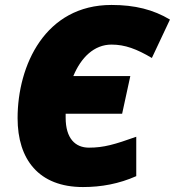

<svg xmlns="http://www.w3.org/2000/svg" viewBox="-20 -745 706 775"><path d="M315 10C389 10 460 -3 530 -34V-193C443 -162 399 -149 339 -149C284 -149 245 -186 245 -270V-286H473L506 -438H276C307 -513 360 -565 430 -565C485 -565 532 -547 593 -511L666 -666C599 -706 525 -725 430 -725C162 -725 51 -481 51 -268C51 -102 136 10 315 10Z"/></svg>

Font: Noto Sans UI Black
Style: Italic
Weight: 900
Italic angle: -372°
Designer: Monotype Design Team
Foundry: Monotype Imaging Inc.
Version: Version 1.901